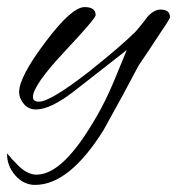

<svg xmlns="http://www.w3.org/2000/svg" viewBox="-76 -317 500 542"><path d="M23 205Q-9 205 -33 178Q-57 150 -56 116Q-44 131 -24 151Q2 176 27 176Q84 176 150 85Q173 53 197.5 10.5Q222 -32 244 -84L282 -176L135 -61Q67 -8 26 -8Q4 -8 -9 -24Q-22 -40 -22 -57Q-22 -100 52 -198Q126 -297 163 -297Q194 -297 194 -274Q194 -265 105 -170Q17 -76 17 -43Q17 -30 34 -30Q66 -30 173 -113Q217 -148 251 -177Q285 -206 308 -229Q316 -239 324 -248.5Q332 -258 339 -268Q358 -290 377 -290Q404 -290 404 -268Q404 -264 362 -202Q340 -168 327 -149.5Q314 -131 312 -126Q281 -66 217 49Q120 205 23 205Z"/></svg>

Font: Alex Brush
Style: Regular
Weight: 400
Designer: Robert E. Leuschke
Foundry: Robert E. Leuschke
Version: Version 1.111; ttfautohint (v1.8.4.7-5d5b)